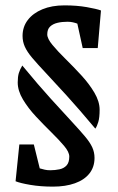

<svg xmlns="http://www.w3.org/2000/svg" viewBox="-20 -687 440 715"><path d="M177 8Q131 8 93 1.5Q55 -5 38 -12L52 -149H106L128 -60Q138 -57 147 -55Q156 -53 167 -53Q185 -53 201.5 -56.5Q218 -60 228 -71Q238 -82 238 -104Q238 -121 218.5 -144Q199 -167 170.5 -195Q142 -223 113.5 -253.5Q85 -284 65.5 -316.5Q46 -349 46 -380Q46 -401 50 -414.5Q54 -428 63 -443Q124 -369 169.5 -319Q215 -269 246 -235.5Q277 -202 296 -179.5Q315 -157 323.5 -138.5Q332 -120 332 -99Q332 -65 313 -41Q294 -17 259 -4.5Q224 8 177 8ZM335 -208Q273 -282 227.5 -332Q182 -382 150.5 -415.5Q119 -449 100 -471.5Q81 -494 72.5 -513Q64 -532 64 -553Q64 -587 83.5 -612.5Q103 -638 138 -652.5Q173 -667 220 -667Q266 -667 303 -660.5Q340 -654 356 -648L344 -508H288L268 -599Q260 -602 251 -604Q242 -606 231 -606Q211 -606 194 -602Q177 -598 166.5 -588Q156 -578 156 -559Q156 -543 175.5 -519.5Q195 -496 224 -467.5Q253 -439 282.5 -407Q312 -375 331.5 -342Q351 -309 351 -278Q351 -249 346 -232.5Q341 -216 335 -208Z"/></svg>

Font: Manuale
Style: Regular
Weight: 400
Designer: Eduardo Tunni / Pablo Cosgaya
Foundry: Eduardo Tunni / Pablo Cosgaya
Version: Version 1.002